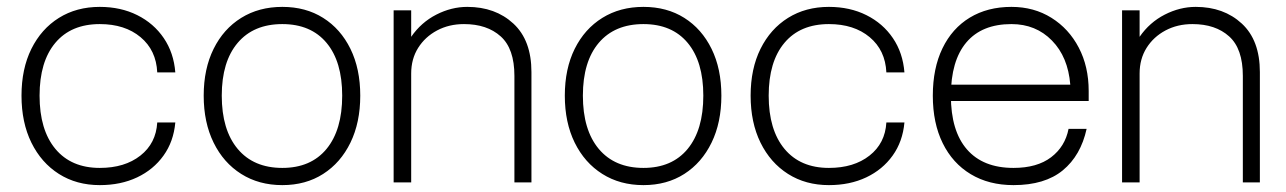

<svg xmlns="http://www.w3.org/2000/svg" viewBox="-20 -530 3736 558"><path d="M42.5 -252Q42.5 -174 71.2 -115.5Q100 -57 151.2 -24.5Q202.5 8 270 8Q331 8 378.5 -14.5Q426 -37 455.2 -77.8Q484.5 -118.5 489.5 -174H437Q433.5 -113.5 388 -77.8Q342.5 -42 270 -42Q187 -42 141 -97.2Q95 -152.5 95 -252Q95 -351 140.8 -405.5Q186.5 -460 270 -460Q343 -460 388.5 -422Q434 -384 437 -319.5H489.5Q485 -376.5 456 -419.2Q427 -462 379 -486Q331 -510 270 -510Q202.5 -510 151.2 -478Q100 -446 71.2 -388Q42.5 -330 42.5 -252Z M572 -252Q572 -174 600.8 -115.5Q629.5 -57 681 -24.5Q732.5 8 800.5 8Q868.5 8 919.2 -24.5Q970 -57 998.5 -115.5Q1027 -174 1027 -252Q1027 -330 998.5 -388Q970 -446 919.2 -478Q868.5 -510 800.5 -510Q732.5 -510 681 -478Q629.5 -446 600.8 -388Q572 -330 572 -252ZM974.5 -252Q974.5 -152.5 929 -97.2Q883.5 -42 800.5 -42Q717 -42 670.8 -97.2Q624.5 -152.5 624.5 -252Q624.5 -351 670.8 -405.5Q717 -460 800.5 -460Q883.5 -460 929 -405.5Q974.5 -351 974.5 -252Z M1475 -309.5V0H1524.5V-320.5Q1524.5 -413 1472 -461.5Q1419.5 -510 1338 -510Q1292 -510 1248 -487.5Q1204 -465 1175 -423Q1146 -381 1145.5 -322.5L1175 -316.5Q1175 -358.5 1195.2 -390.8Q1215.5 -423 1250.2 -441.5Q1285 -460 1328.5 -460Q1395.5 -460 1435.2 -424.2Q1475 -388.5 1475 -309.5ZM1124 -500V0H1175V-500Z M1621.5 -252Q1621.5 -174 1650.2 -115.5Q1679 -57 1730.5 -24.5Q1782 8 1850 8Q1918 8 1968.8 -24.5Q2019.5 -57 2048 -115.5Q2076.5 -174 2076.5 -252Q2076.5 -330 2048 -388Q2019.5 -446 1968.8 -478Q1918 -510 1850 -510Q1782 -510 1730.5 -478Q1679 -446 1650.2 -388Q1621.5 -330 1621.5 -252ZM2024 -252Q2024 -152.5 1978.5 -97.2Q1933 -42 1850 -42Q1766.5 -42 1720.2 -97.2Q1674 -152.5 1674 -252Q1674 -351 1720.2 -405.5Q1766.5 -460 1850 -460Q1933 -460 1978.5 -405.5Q2024 -351 2024 -252Z M2161.5 -252Q2161.5 -174 2190.2 -115.5Q2219 -57 2270.2 -24.5Q2321.5 8 2389 8Q2450 8 2497.5 -14.5Q2545 -37 2574.2 -77.8Q2603.5 -118.5 2608.5 -174H2556Q2552.5 -113.5 2507 -77.8Q2461.5 -42 2389 -42Q2306 -42 2260 -97.2Q2214 -152.5 2214 -252Q2214 -351 2259.8 -405.5Q2305.5 -460 2389 -460Q2462 -460 2507.5 -422Q2553 -384 2556 -319.5H2608.5Q2604 -376.5 2575 -419.2Q2546 -462 2498 -486Q2450 -510 2389 -510Q2321.5 -510 2270.2 -478Q2219 -446 2190.2 -388Q2161.5 -330 2161.5 -252Z M2691 -252Q2691 -172 2719.8 -113.8Q2748.5 -55.5 2801.2 -23.8Q2854 8 2925.5 8Q3016.5 8 3068.8 -35Q3121 -78 3138 -155.5H3085.5Q3075.5 -104 3034.8 -73Q2994 -42 2925.5 -42Q2837 -42 2790.2 -95.8Q2743.5 -149.5 2743.5 -252Q2743.5 -353.5 2788.5 -406.8Q2833.5 -460 2919.5 -460Q2990.5 -460 3037.2 -412.2Q3084 -364.5 3090.5 -284H2735V-236.5H3144V-265.5Q3144 -336.5 3115.2 -391.5Q3086.5 -446.5 3035.8 -478.2Q2985 -510 2919.5 -510Q2850 -510 2798.5 -478.8Q2747 -447.5 2719 -389.5Q2691 -331.5 2691 -252Z M3592 -309.5V0H3641.5V-320.5Q3641.5 -413 3589 -461.5Q3536.5 -510 3455 -510Q3409 -510 3365 -487.5Q3321 -465 3292 -423Q3263 -381 3262.5 -322.5L3292 -316.5Q3292 -358.5 3312.2 -390.8Q3332.5 -423 3367.2 -441.5Q3402 -460 3445.5 -460Q3512.5 -460 3552.2 -424.2Q3592 -388.5 3592 -309.5ZM3241 -500V0H3292V-500Z"/></svg>

Font: Overused Grotesk Light
Style: Regular
Weight: 300
Designer: RandomMaerks
Version: Version 0.005